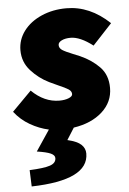

<svg xmlns="http://www.w3.org/2000/svg" viewBox="-72 -608 620 922"><g transform="rotate(-5 238.0 -147.0)"><path d="M168 146Q168 132 148.5 123Q129 114 82 107L149 7Q103 -3 59.5 -28Q16 -53 -15 -93L78 -187Q139 -127 212 -127Q238 -127 256.5 -134.5Q275 -142 275 -153Q275 -167 260.5 -176.5Q246 -186 211 -201L170 -220Q121 -244 83.5 -285.5Q46 -327 46 -384Q46 -435 77 -476.5Q108 -518 162.5 -542Q217 -566 283 -566Q396 -566 491 -476L398 -376Q337 -423 291 -423Q265 -423 248 -414.5Q231 -406 231 -393Q231 -378 245.5 -368.5Q260 -359 295 -345L329 -331Q385 -306 422 -267.5Q459 -229 459 -167Q459 -99 407 -52Q355 -5 269 8L233 65Q280 76 299 94Q318 112 318 137Q318 265 43 272L40 193Q110 190 139 180Q168 170 168 146Z"/></g></svg>

Font: Nebula Sans Black
Style: Regular
Weight: 900
Italic angle: -9°
Designer: Paul D. Hunt for Adobe (as Source Sans)
Foundry: Nebula Entertainment & Broadcasting LLC
Version: Version 1.010